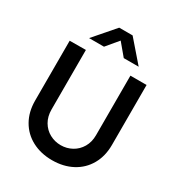

<svg xmlns="http://www.w3.org/2000/svg" viewBox="-222 -1097 1163 1255"><g transform="rotate(30 360.0 -470.0)"><path d="M171.2 -797.5 307.8 -955H408.8L545.5 -797.5H433L358.3 -886.7L283.7 -797.5ZM360 15Q274.7 15 208.8 -20Q143 -54.9 106.5 -118.9Q70 -182.9 70 -267.5V-719.2L192 -720V-270.7Q192 -218.1 215.1 -178.9Q238.2 -139.8 276.8 -119Q315.3 -98.3 360 -98.3Q405.1 -98.3 443.6 -119.5Q482.2 -140.6 505.1 -179.8Q528 -218.9 528 -270.7V-720H650V-267.5Q650 -183 613.5 -119Q577 -55 511.2 -20Q445.3 15 360 15Z"/></g></svg>

Font: Hauora
Style: Regular
Weight: 400
Designer: Wayne Shih
Foundry: WCYS
Version: Version 1.001